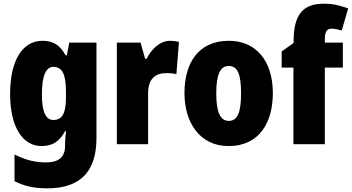

<svg xmlns="http://www.w3.org/2000/svg" viewBox="-20 -785 1915 1045"><path d="M211 -563C102 -563 35 -456 35 -273C35 -96 102 10 206 10C269 10 305 -18 334 -71H340C336 -49 334 -17 334 3V10C334 73 296 99 231 99C171 99 120 86 59 56V201C111 228 166 240 238 240C423 240 505 143 505 -34V-553H357L344 -484H337C306 -540 270 -563 211 -563ZM270 -421C321 -421 339 -378 339 -283V-256C339 -171 320 -132 271 -132C229 -132 208 -176 208 -271C208 -372 230 -421 270 -421Z M905 -563C848 -563 801 -513 778 -465H770L745 -553H616V0H786V-276C786 -357 826 -387 886 -387C911 -387 927 -385 940 -381L954 -557C937 -561 921 -563 905 -563Z M1465 -278C1465 -460 1368 -563 1226 -563C1061 -563 984 -444 984 -278C984 -120 1066 10 1224 10C1395 10 1465 -123 1465 -278ZM1157 -277C1157 -378 1178 -426 1225 -426C1275 -426 1292 -377 1292 -278C1292 -178 1275 -127 1225 -127C1177 -127 1157 -179 1157 -277Z M1846 -417V-553H1748V-572C1748 -612 1759 -629 1783 -629C1803 -629 1822 -624 1840 -619L1875 -739C1825 -757 1791 -765 1743 -765C1629 -765 1578 -706 1578 -560V-551L1513 -505V-417H1577V0H1748V-417Z"/></svg>

Font: Noto Sans Arabic UI Cn Bk
Style: Regular
Weight: 900
Width: 3
Designer: Monotype Design Team, Nadine Chahine and Nizar Qandah
Foundry: Monotype Imaging Inc.
Version: Version 2.010